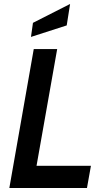

<svg xmlns="http://www.w3.org/2000/svg" viewBox="-20 -947 523 967"><path d="M150 -700H268L164 -112H438L418 0H27ZM146 -832 333 -927 316 -819 136 -761Z"/></svg>

Font: Cabin SemiBold
Style: Italic
Weight: 600
Italic angle: -7°
Designer: Pablo Impallari
Foundry: Pablo Impallari. http://www.impallari.com Igino Marini. http://www.ikern.com
Version: Version 2.200